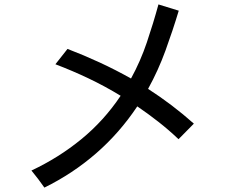

<svg xmlns="http://www.w3.org/2000/svg" viewBox="-20 -810 1040 868"><path d="M180.7 38.1Q167 18.6 152.3 -1Q137.7 -20.5 122.1 -39.1Q245.1 -96.7 347.7 -180.7Q450.2 -264.6 525.4 -377Q455.1 -419.9 381.3 -455.1Q307.6 -490.2 230.5 -519.5L285.2 -588.9Q359.4 -560.5 431.2 -527.3Q502.9 -494.1 572.3 -455.1Q615.2 -533.2 644 -618.7Q672.9 -704.1 696.3 -790L788.1 -761.7Q760.7 -670.9 728 -581.1Q695.3 -491.2 649.4 -408.2Q758.8 -337.9 856.4 -251L787.1 -180.7Q744.1 -221.7 696.8 -258.8Q649.4 -295.9 600.6 -329.1Q520.5 -209 415 -117.2Q309.6 -25.4 180.7 38.1Z"/></svg>

Font: Kosugi
Style: Regular
Weight: 400
Version: Version 4.002